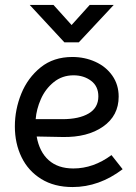

<svg xmlns="http://www.w3.org/2000/svg" viewBox="-20 -745 548 775"><path d="M40 -235Q40 -303 66 -367Q92 -431 144 -473Q196 -515 272 -515Q322 -515 365 -495.5Q408 -476 433.5 -439.5Q459 -403 459 -355Q459 -278 396 -234Q333 -190 232 -192L128 -194Q139 -132 176.5 -98.5Q214 -65 276 -65Q357 -65 430 -119L475 -62Q380 10 273 10Q199 10 146.5 -22.5Q94 -55 67 -110.5Q40 -166 40 -235ZM377 -356Q377 -397 347.5 -419Q318 -441 277 -441Q231 -441 197 -413.5Q163 -386 145 -345Q127 -304 124 -264H232Q299 -264 338 -287Q377 -310 377 -356ZM100 -725H196L269 -644L342 -725H439L298 -574H240Z"/></svg>

Font: Bellota
Style: Bold
Weight: 700
Designer: Kemie Guaida
Foundry: Kemie Guaida
Version: Version 4.001